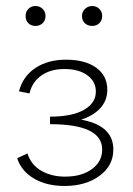

<svg xmlns="http://www.w3.org/2000/svg" viewBox="-20 -613 442 637"><path d="M356 -117Q356 -63 310 -29.5Q264 4 194 4Q135 4 93 -20.5Q51 -45 37 -88L71 -104Q83 -66 117 -46.5Q151 -27 196 -27Q251 -27 285 -52Q319 -77 319 -117Q319 -201 146 -201V-226Q219 -226 258.5 -248.5Q298 -271 298 -309Q298 -343 269.5 -363.5Q241 -384 194 -384Q147 -384 116.5 -362Q86 -340 78 -303L43 -310Q56 -360 97.5 -387.5Q139 -415 199 -415Q262 -415 299 -388.5Q336 -362 336 -315Q336 -280 313 -254.5Q290 -229 249 -216Q356 -197 356 -117ZM65 -560Q65 -574 74 -583.5Q83 -593 98 -593Q112 -593 121.5 -583.5Q131 -574 131 -560Q131 -545 121.5 -536Q112 -527 98 -527Q83 -527 74 -536Q65 -545 65 -560ZM252 -560Q252 -574 262 -583.5Q272 -593 286 -593Q300 -593 309.5 -583.5Q319 -574 319 -560Q319 -545 309.5 -536Q300 -527 286 -527Q271 -527 261.5 -536Q252 -545 252 -560Z"/></svg>

Font: Ysabeau Light
Style: Regular
Weight: 300
Designer: Christian Thalmann (Catharsis Fonts)
Version: Version 0.003